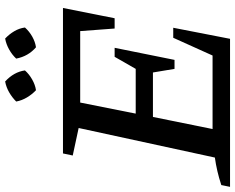

<svg xmlns="http://www.w3.org/2000/svg" viewBox="-120 -811 915 747"><g transform="rotate(-90 337.5 -437.5)"><path d="M-16 0 -9 -34Q46 -52 98 -59L213 -589L106 -612L114 -650H680L640 -449H600L590 -583H312L269 -367H443L490 -449H525L478 -216H443L429 -300H256L209 -68H495L564 -221H603L560 0ZM394 -875Q431 -841 437 -798Q423 -782 402 -770Q381 -758 360 -755Q344 -770 332 -790Q320 -810 316 -832Q332 -848 352 -859.5Q372 -871 394 -875ZM561 -875Q578 -859 589.5 -839.5Q601 -820 604 -798Q589 -781 568.5 -769.5Q548 -758 527 -755Q492 -785 483 -832Q498 -848 518.5 -859.5Q539 -871 561 -875Z"/></g></svg>

Font: Piazzolla Medium
Style: Italic
Weight: 500
Italic angle: -11.3°
Designer: Juan Pablo del Peral
Foundry: Huerta Tipografica
Version: Version 1.330